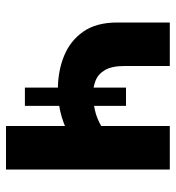

<svg xmlns="http://www.w3.org/2000/svg" viewBox="7 -593 586 640"><g transform="rotate(90 300.0 -273.0)"><path d="M272 -63V-400H333V-63ZM400 0V-227L458 -225Q411 -198 369 -185.5Q327 -173 277 -173Q217 -173 166.5 -193.5Q116 -214 85.5 -257.5Q55 -301 55 -371V-546H200V-395Q200 -353 213.5 -330Q227 -307 249 -298.5Q271 -290 295 -290Q317 -290 345.5 -296Q374 -302 403 -319Q432 -336 453 -369L400 -270V-546H545V0Z"/></g></svg>

Font: Noto Sans Mono
Style: Bold
Weight: 700
Designer: Monotype Design Team
Foundry: Monotype Imaging Inc.
Version: Version 2.014